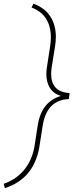

<svg xmlns="http://www.w3.org/2000/svg" viewBox="-96 -799 429 1035"><path d="M182.1 -432.1Q179.7 -417.5 179.7 -399.4Q179.7 -353 203.9 -326.7Q228 -300.3 279.3 -297.4L274.9 -265.1Q154.8 -259.3 133.8 -119.6L115.7 -4.4Q85.9 164.6 -69.8 215.3L-76.2 191.9Q-8.3 168.5 33.9 116.9Q76.2 65.4 89.4 -6.8L107.4 -123Q127 -251 232.4 -281.7Q191.4 -294.4 172.6 -325.7Q153.8 -356.9 153.8 -399.9Q153.8 -414.1 156.2 -432.1L174.8 -552.7Q178.2 -574.7 178.2 -598.6Q178.2 -654.8 153.3 -696.3Q128.4 -737.8 74.2 -758.3L84 -779.3Q146 -756.3 175.5 -710Q205.1 -663.6 205.1 -600.1Q205.1 -578.6 201.2 -552.7Z"/></svg>

Font: Mardoto Thin
Style: Italic
Weight: 250
Italic angle: -12°
Designer: Christian Robertson, Vahan Hovhannisyan
Foundry: Google
Version: Version 1.000